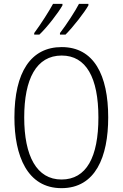

<svg xmlns="http://www.w3.org/2000/svg" viewBox="-20 -969 638 999"><path d="M440 -941V-949H391C372 -912 326 -841 292 -797V-789H321C361 -829 420 -905 440 -941ZM305 -941V-949H256C236 -912 193 -844 158 -797V-789H185C227 -829 285 -905 305 -941ZM543 -358C543 -578 469 -724 301 -724C141 -724 55 -594 55 -358C55 -158 122 10 300 10C477 10 543 -153 543 -358ZM106 -358C106 -558 169 -680 301 -680C428 -680 492 -565 492 -358C492 -152 430 -35 300 -35C171 -35 106 -157 106 -358Z"/></svg>

Font: Noto Sans Armenian Condensed ExtraLight
Style: Regular
Weight: 200
Width: 3
Designer: Monotype Design Team
Foundry: Monotype Imaging Inc.
Version: Version 2.008